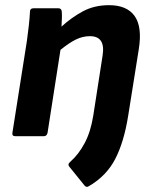

<svg xmlns="http://www.w3.org/2000/svg" viewBox="-20 -527 589 743"><path d="M323 194Q315 199 308 192L249 119Q240 109 252 99Q284 71 307.5 27Q331 -17 341 -80L377 -312Q389 -387 328 -387Q300 -387 273.5 -374Q247 -361 214 -334L164 -13Q161 0 150 0H39Q26 0 28 -13L84 -368Q88 -397 91.5 -428Q95 -459 96 -482Q96 -495 110 -495H206Q218 -495 219 -482Q220 -471 219.5 -456Q219 -441 218 -424Q256 -459 300.5 -483Q345 -507 402 -507Q471 -507 501 -465Q531 -423 517 -336L476 -79Q460 22 426 88Q392 154 323 194Z"/></svg>

Font: Sofia Sans ExtraBold
Style: Italic
Weight: 800
Italic angle: -9°
Designer: Botio Nikoltchev, Ani Petrova
Foundry: lettersoup
Version: Version 4.100; ttfautohint (v1.8.4.7-5d5b)